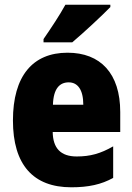

<svg xmlns="http://www.w3.org/2000/svg" viewBox="-20 -786 563 816"><path d="M449 -756V-766H258C234 -722 198 -668 165 -620V-606H287C338 -649 415 -721 449 -756ZM267 -562C119 -562 35 -463 35 -274C35 -86 121 10 283 10C356 10 411 -2 461 -30V-164C407 -133 363 -121 306 -121C238 -121 205 -156 204 -225H491V-310C491 -474 407 -562 267 -562ZM272 -436C310 -436 334 -405 334 -341H205C207 -410 234 -436 272 -436Z"/></svg>

Font: Noto Sans Georgian Condensed Black
Style: Regular
Weight: 900
Width: 3
Designer: Monotype Design Team, Akaki Razmadze
Foundry: Google LLC
Version: Version 2.005